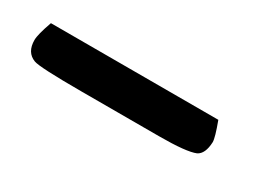

<svg xmlns="http://www.w3.org/2000/svg" viewBox="-17 -901 494 355"><g transform="rotate(30 230.0 -723.5)"><path d="M387.7 -763.7Q399.4 -732.4 399.4 -722.7Q398.4 -697.3 384.8 -690.4Q366.2 -682.6 307.6 -682.6Q224.6 -682.6 142.6 -682.6Q52.7 -682.6 40 -687.5Q19.5 -695.3 19.5 -721.7Q19.5 -733.4 30.3 -763.7Q209 -763.7 387.7 -763.7Z"/></g></svg>

Font: Semi-Sweet
Style: Book
Weight: 400
Designer: Walter E Stewart
Version: 0.5